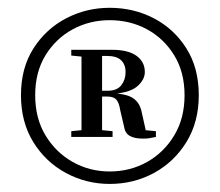

<svg xmlns="http://www.w3.org/2000/svg" viewBox="-20 -817 561 490"><path d="M377.9 -482.2V-467.5Q366.2 -465.1 360.5 -464.2Q354.8 -463.3 343.9 -463.3Q322.9 -463.3 310.9 -470.4Q298.9 -477.4 296.4 -494.8L286.5 -537.2Q284.2 -553.7 277.3 -562.2Q270.4 -570.6 254.1 -570.6H215.2V-585.4H254.7Q278.7 -585.4 289.6 -599.5Q300.5 -613.6 300.5 -632.9Q300.5 -652.4 289 -663.3Q277.5 -674.2 253.4 -674.2H215.2V-689.9H266.2Q307.2 -689.9 328.4 -674.5Q349.6 -659.2 349.6 -633.2Q349.6 -612.6 328.8 -595.5Q308 -578.4 254.1 -576.4L256.9 -579.6Q301.4 -578.6 319.3 -566.7Q337.2 -554.8 341.7 -530.4L354.6 -472.8L327.9 -487ZM209.8 -487H218.7L267.3 -482.2V-467.5H161.9V-482.2ZM209.8 -670.4 161.9 -675.2V-689.9H215.2V-672.2ZM69.8 -574Q69.8 -515.1 96.1 -471.5Q122.5 -427.9 165.6 -403.6Q208.7 -379.4 259.9 -379.4Q312.1 -379.4 355.3 -403.6Q398.5 -427.9 424.7 -471.5Q451 -515.1 451 -574Q451 -632.9 424.6 -675.9Q398.2 -718.8 355.2 -742.2Q312.1 -765.5 259.9 -765.5Q208.7 -765.5 165.6 -742.2Q122.5 -718.8 96.1 -675.9Q69.8 -632.9 69.8 -574ZM188 -467.5V-689.9H240.5V-467.5ZM33.5 -574Q33.5 -643.4 65.3 -693.3Q97.1 -743.2 148.7 -770.2Q200.2 -797.1 259.9 -797.1Q321.2 -797.1 372.8 -770.2Q424.4 -743.2 455.8 -693.3Q487.3 -643.4 487.3 -574Q487.3 -505.6 455.8 -454.5Q424.4 -403.5 372.8 -375.5Q321.2 -347.6 259.9 -347.6Q200.2 -347.6 148.3 -375.5Q96.4 -403.5 64.9 -454.5Q33.5 -505.6 33.5 -574Z"/></svg>

Font: Noto Serif KR ExtraLight
Style: Regular
Weight: 200
Designer: Ryoko NISHIZUKA 西塚涼子 (kana & ideographs); Frank Grießhammer (Latin, Greek & Cyrillic); Wenlong ZHANG 张文龙 (bopomofo); San
Foundry: Adobe
Version: Version 2.002-H1;hotconv 1.1.0;makeotfexe 2.6.0